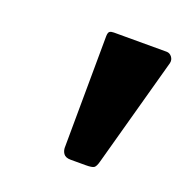

<svg xmlns="http://www.w3.org/2000/svg" viewBox="-67 -805 402 416"><g transform="rotate(20 133.5 -596.5)"><path d="M197.4 -469.6Q194.2 -457.1 189.7 -454Q185.3 -451 171 -451H135.9Q124 -451 119.2 -457.9Q114.3 -464.9 115.1 -475.3L116.8 -729.2Q117.1 -737.9 120.4 -739.9Q123.6 -742 129.9 -742H251.3Q258.6 -742 263.5 -735.7Q268.3 -729.4 266.6 -721.5Z"/></g></svg>

Font: Libre Franklin Thin
Style: Italic
Weight: 100
Italic angle: -8°
Designer: Pablo Impallari, Rodrigo Fuenzalida, Nhung Nguyen
Foundry: Impallari Type
Version: Version 3.000